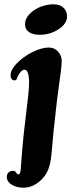

<svg xmlns="http://www.w3.org/2000/svg" viewBox="-20 -685 340 895"><path d="M96.7 -571.8Q96.7 -598.6 118.9 -620.8Q141.1 -643.1 171.4 -654.1Q201.7 -665 229.5 -665Q259.3 -665 275.9 -648.9Q292.5 -632.8 292.5 -608.9Q292.5 -574.2 252.9 -548.6Q213.4 -522.9 166 -522.9Q132.3 -522.9 114.5 -535.9Q96.7 -548.8 96.7 -571.8ZM110.4 -229.5Q125.5 -356.4 95.7 -359.9Q86.9 -361.3 76.7 -350.1Q66.4 -338.9 61.5 -325.7Q58.6 -315.4 54.9 -312.5Q51.3 -309.6 43.9 -310.5Q29.3 -314 29.3 -334.5Q29.3 -359.9 59.3 -390.6Q89.4 -421.4 131.6 -442.4Q173.8 -463.4 207.5 -463.4Q233.4 -463.4 250.5 -444.6Q267.6 -425.8 267.6 -401.9Q267.6 -383.8 264.2 -356.2Q260.7 -328.6 254.9 -287.1Q249 -245.6 245.6 -216.8L229.5 -71.8Q227.5 -55.2 224.1 -11.2Q220.7 32.7 216.8 58.6Q212.9 84.5 205.1 104.5Q190.9 141.1 158.2 165.5Q125.5 189.9 89.8 189.9Q56.6 189.9 34.2 175.8Q11.7 161.6 11.7 139.6Q11.7 127.9 18.3 120.6Q24.9 113.3 34.7 111.8Q44.9 109.9 52.7 115.7Q54.2 117.2 56.6 121.1Q59.1 125 61.8 126.7Q64.5 128.4 68.8 127Q74.2 124 76.2 108.4Q85.4 -16.6 91.3 -66.9Z"/></svg>

Font: Cooper*
Style: Bold Italic
Weight: 700
Italic angle: -7°
Designer: Owen Earl
Foundry: indestructible type*
Version: Version 0.001